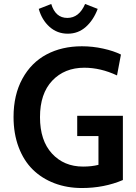

<svg xmlns="http://www.w3.org/2000/svg" viewBox="-20 -945 692 975"><path d="M401.9 -99.1Q445.3 -99.1 480 -107.9V-253.9H372.1V-356.9H604V-30.8Q508.8 9.8 396 9.8Q320.3 9.8 256.6 -14.4Q192.9 -38.6 146.7 -83.7Q100.6 -128.9 74.7 -197.5Q48.8 -266.1 48.8 -351.1Q48.8 -463.4 93.8 -545.4Q138.7 -627.4 216.6 -668.7Q294.4 -710 396 -710Q450.7 -710 503.9 -698.2Q557.1 -686.5 594.2 -668L574.2 -562Q490.7 -601.1 408.2 -601.1Q307.6 -601.1 245.4 -535.4Q183.1 -469.7 183.1 -350.1Q183.1 -231.4 243.9 -165.3Q304.7 -99.1 401.9 -99.1ZM324.2 -773.9Q270.5 -773.9 231.4 -808.8Q192.4 -843.8 176.8 -899.9L240.2 -924.8Q261.7 -854 321.8 -854Q381.8 -854 412.1 -924.8L476.1 -899.9Q454.6 -842.8 415.8 -808.3Q377 -773.9 324.2 -773.9Z"/></svg>

Font: LT Hoop SemBd
Style: Regular
Weight: 600
Designer: Daniel Lyons
Foundry: LyonsType
Version: Version 1.000